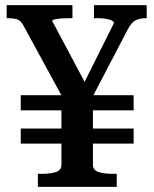

<svg xmlns="http://www.w3.org/2000/svg" viewBox="-20 -730 600 750"><path d="M61 -358H502V-299H61ZM61 -228H502V-169H61ZM220 -364H343V-87Q343 -65 365 -58Q387 -51 419 -51H436V0H128V-51H144Q177 -51 198.5 -58Q220 -65 220 -87ZM324 -318 241 -319 70 -633Q60 -651 45 -655Q30 -659 10 -659H6V-710H263V-659H248Q234 -659 219 -658Q204 -657 194 -654.5Q184 -652 184 -648L333 -368L288 -365L425 -640Q425 -646 415.5 -650.5Q406 -655 391.5 -657Q377 -659 361 -659H347V-710H553V-659H549Q529 -659 511.5 -651.5Q494 -644 479 -615Z"/></svg>

Font: Roboto Serif 36pt Medium
Style: Regular
Weight: 500
Designer: Greg Gazdowicz
Foundry: Commercial Type
Version: Version 1.008